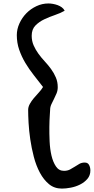

<svg xmlns="http://www.w3.org/2000/svg" viewBox="-20 -894 542 1109"><path d="M142.6 -258.8Q142.6 -276.4 152.3 -293.9Q162.1 -311.5 175.8 -327.6Q189.5 -343.8 204.1 -359.4Q218.8 -375 228.5 -391.6Q202.1 -425.8 174.8 -460.4Q147.5 -495.1 126 -531.2Q104.5 -567.4 90.8 -606.9Q77.1 -646.5 77.1 -691.4Q77.1 -725.6 92.3 -758.8Q107.4 -792 132.3 -817.4Q157.2 -842.8 190.4 -858.4Q223.6 -874 259.8 -874Q271.5 -874 285.6 -871.6Q299.8 -869.1 313 -864.3Q326.2 -859.4 336.9 -851.6Q347.7 -843.8 353.5 -832Q330.1 -818.4 298.3 -807.6Q266.6 -796.9 236.3 -782.7Q206.1 -768.6 184.6 -746.6Q163.1 -724.6 163.1 -687.5Q163.1 -657.2 174.3 -631.8Q185.5 -606.4 202.1 -583.5Q218.8 -560.5 238.8 -539.1Q258.8 -517.6 275.4 -494.6Q292 -471.7 302.7 -446.3Q313.5 -420.9 313.5 -390.6Q313.5 -371.1 306.6 -354.5Q299.8 -337.9 292 -322.8Q284.2 -307.6 276.9 -292Q269.5 -276.4 269.5 -258.8Q269.5 -254.9 267.6 -227.5Q265.6 -200.2 265.1 -161.1Q264.6 -122.1 266.6 -77.6Q268.6 -33.2 277.3 4.4Q286.1 42 303.2 67.4Q320.3 92.8 349.6 92.8Q369.1 92.8 384.3 85Q399.4 77.1 412.6 68.4Q425.8 59.6 439 52.2Q452.1 44.9 469.7 44.9Q487.3 44.9 494.6 59.1Q502 73.2 502 90.8Q502 119.1 484.9 139.2Q467.8 159.2 442.4 171.9Q417 184.6 388.7 189.9Q360.4 195.3 337.9 195.3Q293.9 195.3 263.2 169.9Q232.4 144.5 210.4 103.5Q188.5 62.5 175.3 11.7Q162.1 -39.1 154.8 -89.4Q147.5 -139.6 145 -184.6Q142.6 -229.5 142.6 -258.8Z"/></svg>

Font: Gloria Hallelujah
Style: Regular
Weight: 400
Designer: Kimberly Geswein
Foundry: Kimberly Geswein
Version: Version 1.004 2010